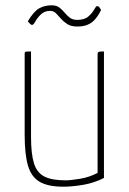

<svg xmlns="http://www.w3.org/2000/svg" viewBox="-20 -694 485 724"><path d="M219 10Q161 10 129.5 -8.5Q98 -27 85.5 -69.5Q73 -112 73 -185V-490Q73 -495 74 -497Q75 -499 80 -499.5Q85 -500 97 -500V-178Q97 -114 108 -78.5Q119 -43 147 -28.5Q175 -14 227 -14Q247 -14 282.5 -20Q318 -26 348 -42V-490Q348 -495 350 -497Q352 -499 357.5 -499.5Q363 -500 372 -500V-23Q335 -4 293.5 3Q252 10 219 10ZM271 -594Q248 -594 234 -603Q220 -612 210 -623.5Q200 -635 191 -644Q182 -653 169 -653Q148 -653 134.5 -640Q121 -627 113.5 -613.5Q106 -600 101 -600Q98 -600 94 -603.5Q90 -607 87.5 -610.5Q85 -614 85 -614Q108 -652 128.5 -663Q149 -674 175 -674Q193 -674 204 -665.5Q215 -657 223.5 -646.5Q232 -636 243 -627.5Q254 -619 271 -619Q299 -619 313.5 -632Q328 -645 335 -658Q342 -671 346 -671Q351 -671 354 -667.5Q357 -664 359 -660Q361 -656 361 -656Q356 -646 349 -635Q342 -624 332 -614.5Q322 -605 307 -599.5Q292 -594 271 -594Z"/></svg>

Font: Yanone Kaffeesatz ExtraLight
Style: Regular
Weight: 200
Designer: Yanone (Cyrillic: Daniel Pouzeot, Huerta Tipografica, and Cyreal)
Foundry: Yanone
Version: Version 2.003